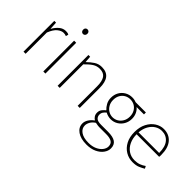

<svg xmlns="http://www.w3.org/2000/svg" viewBox="-57 -1403 2324 2324"><g transform="rotate(45 1105.0 -241.0)"><path d="M105 0V-527H135L141 -428H143Q169 -476 207 -508Q245 -540 292 -540Q306 -540 318 -538Q330 -536 343 -529L334 -496Q321 -501 312 -503Q303 -505 287 -505Q252 -505 212 -473.5Q172 -442 141 -364V0Z M444 0V-527H480V0ZM463 -660Q447 -660 437 -671Q427 -682 427 -701Q427 -718 437 -728.5Q447 -739 463 -739Q478 -739 488.5 -728.5Q499 -718 499 -701Q499 -682 488.5 -671Q478 -660 463 -660Z M689 0V-527H719L725 -443H727Q768 -484 811 -512Q854 -540 909 -540Q990 -540 1029 -490.5Q1068 -441 1068 -339V0H1032V-334Q1032 -421 1002.5 -464Q973 -507 905 -507Q856 -507 815.5 -481Q775 -455 725 -403V0Z M1439 257Q1339 257 1281 216.5Q1223 176 1223 110Q1223 75 1244.5 40.5Q1266 6 1303 -20V-24Q1283 -36 1269.5 -57Q1256 -78 1256 -108Q1256 -144 1276.5 -168.5Q1297 -193 1314 -205V-209Q1289 -231 1268 -268.5Q1247 -306 1247 -354Q1247 -408 1271 -450Q1295 -492 1336.5 -516Q1378 -540 1428 -540Q1451 -540 1468.5 -536Q1486 -532 1497 -527H1673V-494H1547Q1575 -471 1592 -435Q1609 -399 1609 -354Q1609 -302 1585 -259.5Q1561 -217 1520 -192Q1479 -167 1428 -167Q1406 -167 1381.5 -173.5Q1357 -180 1339 -191Q1321 -177 1307 -157.5Q1293 -138 1293 -111Q1293 -81 1314 -59.5Q1335 -38 1396 -38H1513Q1600 -38 1641 -9.5Q1682 19 1682 80Q1682 124 1652 165Q1622 206 1567.5 231.5Q1513 257 1439 257ZM1428 -200Q1467 -200 1499.5 -219.5Q1532 -239 1552 -274Q1572 -309 1572 -354Q1572 -401 1552.5 -435.5Q1533 -470 1500.5 -488.5Q1468 -507 1428 -507Q1389 -507 1356.5 -488.5Q1324 -470 1304.5 -436Q1285 -402 1285 -354Q1285 -309 1305 -274Q1325 -239 1357.5 -219.5Q1390 -200 1428 -200ZM1441 225Q1504 225 1549.5 204Q1595 183 1620 150.5Q1645 118 1645 84Q1645 37 1612.5 17.5Q1580 -2 1518 -2H1398Q1393 -2 1374.5 -4Q1356 -6 1334 -11Q1295 15 1278 46.5Q1261 78 1261 107Q1261 159 1308 192Q1355 225 1441 225Z M1983 13Q1917 13 1862 -20Q1807 -53 1774.5 -114.5Q1742 -176 1742 -262Q1742 -348 1774.5 -410.5Q1807 -473 1859 -506.5Q1911 -540 1969 -540Q2061 -540 2114.5 -477Q2168 -414 2168 -297Q2168 -289 2168 -280.5Q2168 -272 2166 -261H1780Q1780 -192 1805.5 -137.5Q1831 -83 1877 -51.5Q1923 -20 1985 -20Q2030 -20 2065 -33Q2100 -46 2130 -68L2146 -37Q2116 -19 2079 -3Q2042 13 1983 13ZM1780 -294H2133Q2133 -401 2088 -454Q2043 -507 1969 -507Q1922 -507 1881 -481.5Q1840 -456 1813 -408.5Q1786 -361 1780 -294Z"/></g></svg>

Font: Source Han Sans SC ExtraLight
Style: Regular
Weight: 250
Designer: Ryoko NISHIZUKA 西塚涼子 (kana, bopomofo & ideographs); Paul D. Hunt (Latin, Greek & Cyrillic); Sandoll Communications 산돌커뮤니
Foundry: Adobe
Version: Version 2.004;hotconv 1.0.118;makeotfexe 2.5.65603